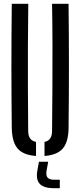

<svg xmlns="http://www.w3.org/2000/svg" viewBox="-20 -820 426 1018"><path d="M42.5 -140Q40.5 -304.5 40.5 -470Q40.5 -635.5 42.5 -800H130Q128.5 -690.5 128 -576.5Q127.5 -462.5 128 -348.8Q128.5 -235 129.5 -125.5Q129.5 -100.5 139.5 -86.2Q149.5 -72 171 -67.5V7Q103 2 73.5 -32.5Q44 -67 42.5 -140ZM216 7V-67.5Q236.5 -72 246.2 -86.2Q256 -100.5 256 -125.5Q257 -235 257.8 -348.8Q258.5 -462.5 258.2 -576.5Q258 -690.5 256 -800H343.5Q345.5 -635.5 345.5 -470Q345.5 -304.5 343.5 -140Q342.5 -67 312.8 -32.5Q283 2 216 7ZM297 178H267.5Q214.5 178 192.2 156.2Q170 134.5 177.5 87.5L186.5 37.5H235.5L226.5 87.5Q223 111.5 232.8 122.2Q242.5 133 267.5 133H297Z"/></svg>

Font: Big Shoulders Stencil Display Thin SemiBold
Style: Regular
Weight: 600
Version: Version 2.001